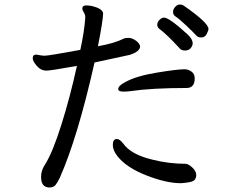

<svg xmlns="http://www.w3.org/2000/svg" viewBox="-20 -803 1040 851"><path d="M782 9Q824 6 836.5 -1Q849 -8 850 -26Q850 -44 833 -60Q816 -76 803 -77Q729 -77 657 -95Q560 -118 526 -167Q510 -187 498 -187Q480 -187 480 -160Q480 -137 501 -110Q541 -60 629 -25.5Q717 9 782 9ZM527 -397Q543 -397 558 -399Q653 -413 807 -413Q843 -413 843 -456Q843 -475 829 -485.5Q815 -496 797 -496Q766 -496 674.5 -481Q583 -466 535 -439Q504 -423 504 -408Q504 -397 527 -397ZM776 -589Q784 -579 800 -579Q816 -579 825 -589.5Q834 -600 834 -611Q834 -629 812 -650Q730 -725 707 -725Q697 -725 687 -715Q677 -705 677 -694Q677 -681 689 -673Q720 -650 776 -589ZM199 28Q217 28 226 17Q235 6 245 -15Q324 -193 399 -526L556 -560Q601 -575 601 -598Q598 -612 581.5 -623.5Q565 -635 551 -635Q538 -635 531 -633Q488 -611 414 -598Q437 -714 437 -745Q433 -765 389 -776Q373 -779 362 -779Q345 -779 345 -765Q345 -758 351.5 -748Q358 -738 358 -726Q354 -664 336 -582Q196 -556 177 -556L165 -557Q145 -561 141 -561Q125 -561 125 -545Q125 -532 143 -511Q161 -490 186 -490Q205 -490 321 -511Q291 -374 252 -250Q213 -126 179 -73Q162 -47 162 -19Q162 28 199 28ZM872 -637Q888 -637 896 -652Q904 -667 904 -675Q904 -702 793 -779Q787 -783 777 -783Q766 -783 756.5 -772.5Q747 -762 747 -750Q747 -737 758 -730Q775 -719 808 -687.5Q841 -656 849 -646.5Q857 -637 872 -637Z"/></svg>

Font: LXGW WenKai Mono TC
Style: Bold
Weight: 700
Designer: LXGW / Fontworks Inc.
Foundry: LXGW / Fontworks Inc.
Version: Version 1.330